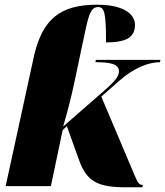

<svg xmlns="http://www.w3.org/2000/svg" viewBox="-20 -790 701 815"><path d="M514 5H584L587 -5C572 -5 566 -11 553 -42L410 -380L486 -447C551 -504 613 -526 659 -526L661 -536H387L385 -526C444 -526 485 -520 485 -487C485 -461 456 -435 421 -404L248 -253C268 -320 285 -389 296 -442L342 -659C358 -734 368 -760 397 -760C424 -760 430 -733 430 -610C512 -610 553 -629 553 -685C553 -726 512 -770 391 -770C232 -770 162 -705 126 -560L4 0H196L246 -238L264 -254L315 -112C348 -19 395 5 514 5Z"/></svg>

Font: Noto Serif Display Black
Style: Italic
Weight: 900
Italic angle: -12°
Designer: Monotype Design Team
Foundry: Monotype Imaging Inc.
Version: Version 2.009